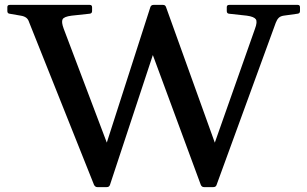

<svg xmlns="http://www.w3.org/2000/svg" viewBox="-20 -764 1253 784"><path d="M377 0Q369 0 364 -9L99 -673Q95 -686 86.5 -692Q78 -698 65 -700L19 -708Q10 -709 10 -719V-735Q10 -744 20 -744H347Q356 -744 356 -734V-719Q356 -709 346 -708L272 -700Q241 -696 235.5 -685Q230 -674 240 -647L447 -100L376 -57L594 -735Q597 -744 607 -744H646Q655 -744 658 -735L885 -104L815 -62L1021 -646Q1032 -675 1024.5 -685.5Q1017 -696 988 -700L915 -708Q906 -709 906 -719V-735Q906 -744 916 -744H1196Q1205 -744 1205 -734V-719Q1205 -709 1195 -708L1138 -700Q1125 -698 1118 -691Q1111 -684 1106 -671L864 -8Q861 0 851 0H813Q804 0 800 -9L585 -591L642 -654L429 -9Q426 0 416 0Z"/></svg>

Font: Hahmlet Medium
Style: Regular
Weight: 500
Version: Version 1.002